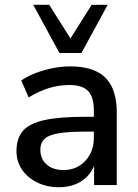

<svg xmlns="http://www.w3.org/2000/svg" viewBox="-20 -775 577 804"><path d="M227 9Q176 9 135.5 -11Q95 -31 72 -65Q49 -99 49 -142Q49 -196 76.5 -227.5Q104 -259 167.5 -272.5Q231 -286 339 -286H386V-224H340Q286 -224 249 -220Q212 -216 190 -207.5Q168 -199 158.5 -184Q149 -169 149 -148Q149 -110 175 -86.5Q201 -63 247 -63Q284 -63 312 -80.5Q340 -98 356.5 -128Q373 -158 373 -197V-312Q373 -369 349 -394Q325 -419 270 -419Q228 -419 186 -406.5Q144 -394 100 -367L69 -438Q95 -456 129 -469Q163 -482 200.5 -489.5Q238 -497 273 -497Q340 -497 383.5 -476Q427 -455 448 -412Q469 -369 469 -301V0H374V-109H383Q375 -72 353.5 -45.5Q332 -19 300 -5Q268 9 227 9ZM229 -553 119 -755H186L275 -614L364 -755H431L321 -553Z"/></svg>

Font: Nunito Sans 12pt SemiBold
Style: Regular
Weight: 600
Designer: Vernon Adams
Foundry: Vernon Adams
Version: Version 3.101;gftools[0.9.27]